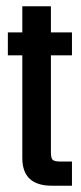

<svg xmlns="http://www.w3.org/2000/svg" viewBox="-20 -591 259 611"><path d="M209 -415H142V-106Q142 -88 147.5 -82.5Q153 -77 171 -77H209V0H145Q51 0 51 -88V-415H5V-488H51V-571H142V-488H209Z"/></svg>

Font: Teko Regular
Style: Regular
Weight: 400
Designer: Manushi Parikh, Jonny Pinhorn
Foundry: Indian Type Foundry
Version: Version 1.105;PS 1.0;hotconv 1.0.78;makeotf.lib2.5.61930; tt